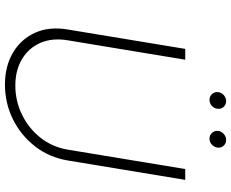

<svg xmlns="http://www.w3.org/2000/svg" viewBox="-100 -835 947 787"><g transform="rotate(90 373.5 -441.5)"><path d="M672.9 -727.3H717.3L637.8 -245.7Q625 -169.4 579.7 -111.3Q534.4 -53.3 468.4 -20.8Q402.3 11.7 326.7 11.7Q251.8 11.7 196.2 -21Q140.6 -53.6 114.3 -111.7Q88.1 -169.7 100.9 -245.7L180.4 -727.3H224.8L145.2 -245.7Q134.6 -182.2 155.7 -133.7Q176.8 -85.2 222.5 -58.1Q268.1 -30.9 331 -30.9Q393.8 -30.9 449.8 -58.1Q505.7 -85.2 544.2 -133.7Q582.7 -182.2 593.4 -245.7ZM389.2 -826.7Q374.3 -826.7 364.7 -837.9Q355.1 -849.1 358 -864.3Q360.1 -877.1 370.7 -886Q381.4 -894.9 393.8 -894.9Q409.8 -894.9 419 -883.9Q428.3 -872.9 425.4 -856.9Q424 -845.2 413.4 -835.9Q402.7 -826.7 389.2 -826.7ZM548.3 -826.7Q533.4 -826.7 523.8 -838.1Q514.2 -849.4 517 -864.3Q519.2 -876.8 529.8 -885.8Q540.5 -894.9 552.9 -894.9Q568.9 -894.9 578.3 -883.7Q587.7 -872.5 584.5 -856.9Q582 -844.5 571.9 -835.6Q561.8 -826.7 548.3 -826.7Z"/></g></svg>

Font: Inter UI Extra Light
Style: Italic
Weight: 200
Italic angle: -9.39999°
Designer: Rasmus Andersson
Foundry: rsms
Version: 3.2;8d6f07862